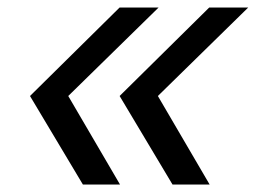

<svg xmlns="http://www.w3.org/2000/svg" viewBox="-20 -656 682 512"><path d="M440 -164 299 -400 538 -636H642L401 -400L539 -164ZM201 -164 60 -400 299 -636H403L162 -400L300 -164Z"/></svg>

Font: Victor Mono Thin Medium
Style: Italic
Weight: 500
Italic angle: -12°
Monospace: yes
Version: Version 1.561;gftools[0.9.30]